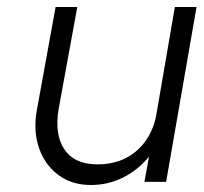

<svg xmlns="http://www.w3.org/2000/svg" viewBox="-20 -520 582 549"><path d="M148 -210Q135 -136 164 -93Q193 -50 259 -50Q324 -50 368 -86.5Q412 -123 426 -186L480 -500H542L455 0H393L406 -72Q375 -34 332 -12.5Q289 9 240 9Q185 9 146.5 -20Q108 -49 91.5 -97Q75 -145 85 -203L139 -500H201Z"/></svg>

Font: Overused Grotesk Book
Style: Italic
Weight: 350
Italic angle: -10°
Version: Version 0.003